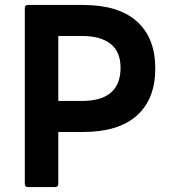

<svg xmlns="http://www.w3.org/2000/svg" viewBox="-20 -754 690 774"><path d="M93 0Q80 0 80 -13V-721Q80 -734 93 -734H315Q458 -734 532 -667.5Q606 -601 606 -478Q606 -355 532 -288.5Q458 -222 315 -222H215V-13Q215 0 202 0ZM215 -609V-347H310Q466 -347 466 -481Q466 -545 426 -577Q386 -609 310 -609Z"/></svg>

Font: LINE Seed Sans TH App
Style: Bold
Weight: 700
Designer: Dalton Maag Ltd | Thai characters by Cadson Demak Co.,Ltd.
Foundry: Dalton Maag Ltd
Version: Version 1.003